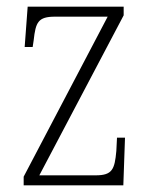

<svg xmlns="http://www.w3.org/2000/svg" viewBox="-20 -556 456 576"><path d="M51 0H350L355 -143H331L329 -103C324 -48 317 -30 267 -30H98L351 -510V-536H63L54 -415H78L81 -435C87 -489 94 -506 145 -506H303L51 -26Z"/></svg>

Font: Noto Serif Thai Condensed ExtraLight
Style: Regular
Weight: 200
Width: 3
Designer: Monotype Design Team
Foundry: Monotype Imaging Inc.
Version: Version 2.002